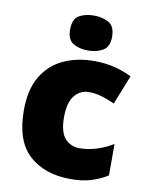

<svg xmlns="http://www.w3.org/2000/svg" viewBox="-87 -840 714 914"><g transform="rotate(10 269.5 -383.0)"><path d="M318 10Q192 10 117 -58Q42 -126 42 -274Q42 -375 80 -438.5Q118 -502 183.5 -532.5Q249 -563 333 -563Q384 -563 429.5 -552Q475 -541 514 -521L458 -380Q424 -395 394.5 -404Q365 -413 333 -413Q290 -413 263 -379Q236 -345 236 -275Q236 -203 263.5 -172.5Q291 -142 334 -142Q375 -142 416.5 -155Q458 -168 495 -191V-39Q461 -17 418 -3.5Q375 10 318 10ZM293 -776Q334 -776 364.5 -759Q395 -742 395 -691Q395 -642 364.5 -624.5Q334 -607 293 -607Q251 -607 221.5 -624.5Q192 -642 192 -691Q192 -742 221.5 -759Q251 -776 293 -776Z"/></g></svg>

Font: Noto Sans Syriac Western Black
Style: Regular
Weight: 900
Designer: Patrick Giasson and the Monotype Design Team
Foundry: Monotype Imaging Inc.
Version: Version 3.000; ttfautohint (v1.8.4.7-5d5b)